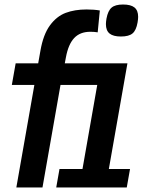

<svg xmlns="http://www.w3.org/2000/svg" viewBox="-20 -832 640 852"><path d="M132.5 -455H32.5L49.5 -551H149.5L159.5 -607.5Q172 -679 201.5 -719.2Q231 -759.5 271.2 -774.8Q311.5 -790 364 -790Q397.5 -790 423 -785.5L413.5 -688.5Q399 -691 381 -691Q335 -691 309 -663Q283 -635 272.5 -577.5L267.5 -551H545.5L463 -82H557L542.5 0H229.5L244 -82H346L411.5 -455H248.5L168.5 0H52.5ZM450 -725Q450 -734.5 452.5 -749.5Q459 -784.5 475.2 -798.2Q491.5 -812 526 -812Q560.5 -812 576.8 -798.8Q593 -785.5 593 -757.5Q593 -747.5 590.5 -732.5Q584.5 -697.5 568.2 -683.8Q552 -670 516.5 -670Q482.5 -670 466.2 -683.2Q450 -696.5 450 -725Z"/></svg>

Font: JuliaMono
Style: Bold Italic
Weight: 700
Italic angle: -9°
Monospace: yes
Designer: cormullion
Foundry: corm
Version: Version 0.057; ttfautohint (v1.8.4)